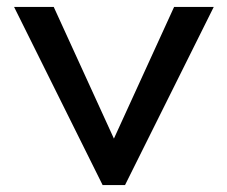

<svg xmlns="http://www.w3.org/2000/svg" viewBox="-20 -532 654 552"><path d="M275 0H339.5L594.5 -512H480.5L307.5 -133.5L134.5 -512H20.5Z"/></svg>

Font: Spartan Medium
Style: Regular
Weight: 500
Designer: Matt Bailey, Mirko Velimirovic
Foundry: Matt Bailey
Version: Version 1.003; ttfautohint (v1.8.3)